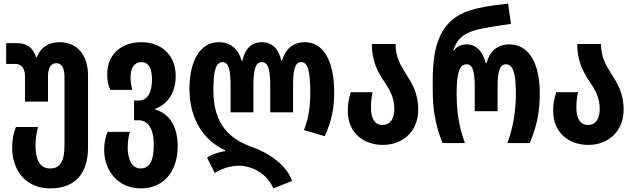

<svg xmlns="http://www.w3.org/2000/svg" viewBox="-20 -790 3503 1060"><path d="M258 250C396 250 466 166 466 24V-373C466 -478 413 -557 310 -557C245 -557 203 -527 183 -473H180C163 -527 127 -552 74 -552H14V-437H62C103 -437 118 -410 118 -365V-229H245V-367C245 -411 258 -441 291 -441C323 -441 336 -411 336 -365V14C336 96 315 140 256 140C193 140 176 79 176 15C176 -31 184 -66 190 -89H68C55 -58 47 -19 47 26C47 141 114 250 258 250Z M757 250C885 250 961 155 961 17C961 -99 909 -166 837 -185V-189C909 -217 950 -281 950 -370C950 -487 870 -557 761 -557C653 -557 572 -493 572 -380C572 -341 576 -324 589 -294H710C704 -320 701 -339 701 -368C701 -411 720 -447 760 -447C800 -447 819 -415 819 -350C819 -283 796 -235 747 -235H720V-126H745C797 -126 829 -80 829 10C829 98 805 140 756 140C704 140 685 81 685 26C685 -9 690 -39 697 -62H574C562 -34 555 1 555 36C555 149 628 250 757 250Z M1489 250 1593 209C1561 120 1464 54 1370 21C1253 -21 1158 -98 1158 -292C1158 -395 1171 -447 1208 -447C1241 -447 1253 -410 1253 -315V-170H1379V-315C1379 -410 1392 -447 1425 -447C1459 -447 1472 -410 1472 -315V-170H1598V-315C1598 -410 1610 -447 1643 -447C1680 -447 1693 -395 1693 -278C1693 -204 1685 -139 1658 -72L1773 -38C1812 -124 1825 -194 1825 -281C1825 -453 1766 -557 1664 -557C1599 -557 1555 -521 1537 -454H1533C1519 -521 1482 -557 1425 -557C1369 -557 1332 -521 1318 -454H1314C1296 -521 1252 -557 1187 -557C1085 -557 1026 -453 1026 -300C1026 -132 1104 -14 1224 40V44C1192 48 1148 63 1123 80L1166 165C1198 144 1247 125 1298 125C1373 125 1455 169 1489 250Z M2095 10C2201 10 2289 -62 2289 -185C2289 -276 2254 -331 2220 -384C2190 -431 2164 -477 2164 -547H2033C2033 -447 2069 -388 2103 -337C2131 -294 2157 -253 2157 -188C2157 -131 2132 -100 2092 -100C2049 -100 2028 -137 2028 -194C2028 -228 2031 -253 2037 -281H1917C1905 -244 1900 -218 1900 -177C1900 -62 1981 10 2095 10Z M2423 0H2547C2516 -83 2501 -169 2501 -270C2501 -383 2514 -435 2556 -435C2589 -435 2601 -398 2601 -309V-176H2727V-309C2727 -398 2740 -435 2773 -435C2814 -435 2828 -382 2828 -272C2828 -178 2813 -85 2781 0H2905C2946 -99 2960 -176 2960 -275C2960 -443 2899 -545 2792 -545C2729 -545 2684 -509 2666 -442H2662C2645 -509 2606 -545 2559 -545C2532 -545 2505 -537 2486 -511H2483C2501 -572 2535 -601 2596 -621C2631 -633 2733 -649 2801 -658L2785 -770C2680 -759 2616 -746 2576 -733C2410 -681 2369 -539 2369 -347V-295C2369 -189 2382 -104 2423 0Z M3229 10C3335 10 3423 -62 3423 -185C3423 -276 3388 -331 3354 -384C3324 -431 3298 -477 3298 -547H3167C3167 -447 3203 -388 3237 -337C3265 -294 3291 -253 3291 -188C3291 -131 3266 -100 3226 -100C3183 -100 3162 -137 3162 -194C3162 -228 3165 -253 3171 -281H3051C3039 -244 3034 -218 3034 -177C3034 -62 3115 10 3229 10Z"/></svg>

Font: Noto Sans Georgian ExtraCondensed Bold
Style: Regular
Weight: 700
Width: 2
Designer: Monotype Design Team, Akaki Razmadze
Foundry: Google LLC
Version: Version 2.005